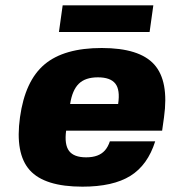

<svg xmlns="http://www.w3.org/2000/svg" viewBox="-20 -690 640 720"><path d="M228 -200Q221 -148 239 -124Q257 -100 303 -100Q327 -100 344.5 -106.5Q362 -113 373.5 -126Q385 -139 392 -160H562Q534 -71 469 -30.5Q404 10 289 10Q147 10 91.5 -52Q36 -114 55 -250.5Q74 -387 147 -448.5Q220 -510 361.5 -510Q503 -510 558.5 -448Q614 -386 595 -250L588 -200ZM243 -300H423Q431 -353 412.5 -376.5Q394 -400 347 -400Q300 -400 275.5 -376Q251 -352 243 -300ZM201 -570 215 -670H555L541 -570Z"/></svg>

Font: Fivo Sans Modern Heavy
Style: Regular
Weight: 900
Designer: Alexander Slobzheninov
Foundry: Alexander Slobzheninov
Version: 1.0